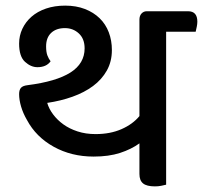

<svg xmlns="http://www.w3.org/2000/svg" viewBox="-20 -652 722 683"><path d="M571 -539V5Q563 7 553 9Q543 11 531 11Q502 11 489 0.5Q476 -10 476 -33V-142Q447 -121 407 -108Q367 -95 313 -95Q234 -95 171 -130Q108 -165 76 -225Q62 -249 55 -273Q48 -297 48 -317Q48 -332 54.5 -339.5Q61 -347 78 -349Q180 -362 230.5 -394Q281 -426 281 -480Q281 -514 260.5 -533Q240 -552 211 -552Q180 -552 162 -535Q144 -518 144 -487Q144 -467 148.5 -455Q153 -443 160 -434Q145 -413 113 -413Q90 -413 69 -432Q48 -451 48 -497Q48 -525 59.5 -549.5Q71 -574 92 -592.5Q113 -611 143.5 -621.5Q174 -632 212 -632Q251 -632 282 -620Q313 -608 334.5 -587Q356 -566 367 -537Q378 -508 378 -474Q378 -433 360 -401Q342 -369 311 -346Q280 -323 238 -308Q196 -293 148 -286Q154 -265 169 -245Q184 -225 205.5 -209.5Q227 -194 256 -184.5Q285 -175 320 -175Q372 -175 412 -192.5Q452 -210 476 -239V-582Q476 -596 483.5 -604Q491 -612 502 -612H649Q682 -612 682 -575Q682 -567 680 -557Q678 -547 676 -539Z"/></svg>

Font: Baloo 2 Medium
Style: Regular
Weight: 500
Designer: Sarang Kulkarni and Ek Type
Foundry: Ek Type
Version: Version 1.640;hotconv 1.0.111;makeotfexe 2.5.65597; ttfautoh